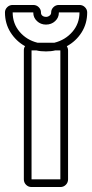

<svg xmlns="http://www.w3.org/2000/svg" viewBox="-62 -753 371 773"><path d="M103 -702Q103 -694 109 -689.5Q115 -685 123 -685Q131 -685 137.5 -690Q144 -695 144 -703Q144 -715 153 -724Q162 -733 175 -733H258Q271 -733 280 -724Q289 -715 289 -703Q289 -658 266.5 -622.5Q244 -587 207 -567Q212 -559 212 -550V-31Q212 -18 203 -9Q194 0 181 0H65Q52 0 43 -9Q34 -18 34 -31V-550Q34 -561 39 -567Q3 -587 -19.5 -622.5Q-42 -658 -42 -703Q-42 -715 -33 -724Q-24 -733 -11 -733H72Q85 -733 94 -724Q103 -715 103 -703ZM181 -31V-550H160Q144 -546 123 -546Q101 -546 85 -550H65V-31ZM72 -703H-11Q-11 -658 17 -625Q45 -592 89 -581H157Q201 -592 229.5 -625Q258 -658 258 -703H175V-702Q175 -682 160 -668Q145 -654 123 -654Q102 -654 87 -668Q72 -682 72 -702Z"/></svg>

Font: Lichte PostBus
Style: Regular
Weight: 400
Designer: Peter Wiegel
Version: Version 1.001